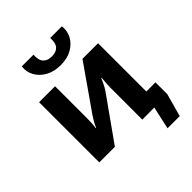

<svg xmlns="http://www.w3.org/2000/svg" viewBox="-235 -843 1114 1114"><g transform="rotate(-45 322.0 -286.0)"><path d="M417 -98H622V-1L583 140H483L514 0H417ZM547 -494V0L415 1V-259Q415 -278 416.5 -297Q418 -316 420 -338H417Q410 -320 399.5 -299.5Q389 -279 379 -265L191 0H63V-494H194V-228Q194 -210 193 -192.5Q192 -175 189 -155H192Q200 -174 209.5 -190.5Q219 -207 229 -222L419 -494ZM372 -712H468Q473 -671 454.5 -636Q436 -601 397.5 -579Q359 -557 304 -557Q250 -557 211 -579Q172 -601 153 -636Q134 -671 139 -712H235Q232 -668 250.5 -648.5Q269 -629 304 -629Q339 -629 357 -648.5Q375 -668 372 -712Z"/></g></svg>

Font: Exo 2
Style: Bold
Weight: 700
Designer: Natanael Gama
Foundry: Natanael Gama
Version: Version 2.010